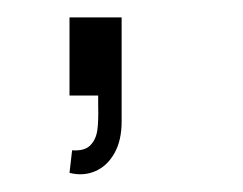

<svg xmlns="http://www.w3.org/2000/svg" viewBox="-20 -110 280 221"><path d="M63 63Q77.5 64 84 57.2Q90.5 50.5 92 40Q93.5 29.5 93 11Q93 8 93 5.2Q93 2.5 93 0H60V-90H120V30Q120 51.5 111.8 66.2Q103.5 81 89.8 87Q76 93 60 89Z"/></svg>

Font: Vela Sans GX ExtLt
Style: Regular
Weight: 200
Designer: Principal design: Mikhail Sharanda - project Manrope.
Design modification: Ravid Balaliev
Foundry: Mikhail Sharanda
Version: Version 1.001